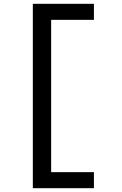

<svg xmlns="http://www.w3.org/2000/svg" viewBox="-20 -843 640 1006"><path d="M152 143V-823H472V-739H248V59H472V143Z"/></svg>

Font: Iosevka Aile Medium
Style: Regular
Weight: 500
Designer: Belleve Invis
Foundry: Belleve Invis
Version: Version 27.3.5; ttfautohint (v1.8.4)